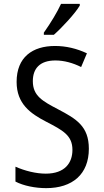

<svg xmlns="http://www.w3.org/2000/svg" viewBox="-20 -964 540 994"><path d="M207 -795V-784H259C300 -820 368 -893 393 -935V-944H296C275 -899 245 -849 207 -795ZM219 10C355 10 440 -62 440 -194C440 -311 374 -349 281 -398C199 -441 150 -468 150 -544C150 -608 185 -651 267 -651C312 -651 358 -638 400 -617L430 -688C377 -713 321 -726 265 -726C148 -726 66 -668 66 -540C66 -426 138 -376 219 -334C306 -289 355 -263 355 -188C355 -121 316 -65 217 -65C167 -65 110 -79 60 -101V-24C102 -2 163 10 219 10Z"/></svg>

Font: Noto Sans Mono ExtraCondensed
Style: Regular
Weight: 400
Width: 2
Designer: Monotype Design Team
Foundry: Monotype Imaging Inc.
Version: Version 2.014